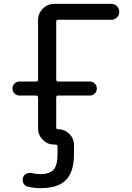

<svg xmlns="http://www.w3.org/2000/svg" viewBox="-20 -775 691 1002"><path d="M283.2 -100.6Q317.4 -100.6 341.8 -76.2Q366.2 -51.8 366.2 -17.6V28.3Q366.2 122.1 324.2 164.6Q282.2 207 189.5 207Q160.2 207 126 199.2Q110.4 196.3 103 182.6Q95.7 168.9 99.6 153.3Q103.5 138.7 116.7 131.8Q129.9 125 145.5 127.9Q168 133.8 188.5 133.8Q239.3 133.8 259.8 110.4Q280.3 86.9 280.3 28.3V-10.7Q280.3 -20.5 270.5 -20.5H266.6H263.7Q228.5 -20.5 203.6 -45.4Q178.7 -70.3 178.7 -105.5V-266.6Q178.7 -276.4 168.9 -276.4H82Q66.4 -276.4 55.7 -287.1Q44.9 -297.9 44.9 -313Q44.9 -328.1 55.7 -338.9Q66.4 -349.6 82 -349.6H168.9Q178.7 -349.6 178.7 -359.4V-669.9Q178.7 -705.1 203.6 -730Q228.5 -754.9 263.7 -754.9H560.5Q578.1 -754.9 590.3 -742.7Q602.5 -730.5 602.5 -713.4Q602.5 -696.3 590.3 -684.1Q578.1 -671.9 560.5 -671.9H283.2Q273.4 -671.9 273.4 -662.1V-359.4Q273.4 -349.6 283.2 -349.6H449.2Q463.9 -349.6 474.6 -338.9Q485.4 -328.1 485.4 -313Q485.4 -297.9 474.6 -287.1Q463.9 -276.4 449.2 -276.4H283.2Q273.4 -276.4 273.4 -266.6V-110.4Q273.4 -100.6 283.2 -100.6Z"/></svg>

Font: Gen Jyuu GothicX Regular
Style: Regular
Weight: 400
Designer: [Source Han Sans]
Ryoko NISHIZUKA  (kana & ideographs); Paul D. Hunt (Latin, Greek & Cyrillic); Wenlong ZHANG  (bopomofo
Version: Version 1.002.20150607